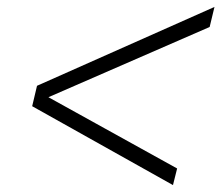

<svg xmlns="http://www.w3.org/2000/svg" viewBox="-20 -601 640 555"><path d="M480 -66 73 -294 87 -353 600 -581 586 -523 120 -320 492 -114Z"/></svg>

Font: Prodigy Sans Light
Style: Italic
Weight: 300
Italic angle: -13°
Designer: Wei Huang
Foundry: Wei Huang
Version: Version 1.003; ttfautohint (v1.8.3)